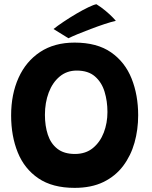

<svg xmlns="http://www.w3.org/2000/svg" viewBox="-20 -861 717 906"><path d="M332 25.5Q227.5 25.5 161.2 -19.5Q95 -64.5 63.8 -141.8Q32.5 -219 32.5 -316.5Q32.5 -416 67.5 -493.8Q102.5 -571.5 169.5 -615.8Q236.5 -660 332 -660Q438 -660 504 -614Q570 -568 601 -490.2Q632 -412.5 632 -317Q632 -249.5 614.8 -188Q597.5 -126.5 561.2 -78.2Q525 -30 468.2 -2.2Q411.5 25.5 332 25.5ZM333.5 -134.5Q384.5 -134.5 418.5 -162.5Q452.5 -190.5 469.8 -235.5Q487 -280.5 487 -332.5Q487 -383.5 473.5 -428Q460 -472.5 428.2 -500.2Q396.5 -528 342 -528Q295.5 -528 261.8 -500Q228 -472 210 -424.5Q192 -377 192 -319Q192 -267 205.8 -225.2Q219.5 -183.5 250.8 -159Q282 -134.5 333.5 -134.5ZM435 -841Q457 -827.5 476.8 -811Q496.5 -794.5 509.8 -781Q523 -767.5 526.5 -762.5Q505 -758 473.5 -747.5Q442 -737 408.2 -724.2Q374.5 -711.5 346.2 -699.8Q318 -688 303 -680.5L232.5 -724Q251 -739 279.8 -758.2Q308.5 -777.5 339.5 -795.8Q370.5 -814 396.5 -826.5Q422.5 -839 435 -841Z"/></svg>

Font: Grandstander
Style: Bold
Weight: 700
Designer: Tyler Finck
Foundry: Etcetera Type Co
Version: Version 1.200; ttfautohint (v1.8.3)